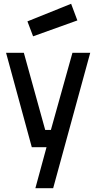

<svg xmlns="http://www.w3.org/2000/svg" viewBox="-20 -778 520 1015"><path d="M12 -499H106L219 -91H249L363 -499H457L261 217H167L226 0H148ZM125 -665 356 -758 389 -670 155 -586Z"/></svg>

Font: TitilliumText22L Lt
Style: Medium
Weight: 500
Designer: Campivisivi
Foundry: Campivisivi
Version: 1.000